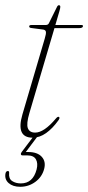

<svg xmlns="http://www.w3.org/2000/svg" viewBox="-44 -521 338 737"><path d="M122 -407.5 76 -413.5Q68 -414.5 68 -419.5Q68 -425 76.5 -425H131Q140.5 -425 143.5 -431.5L174 -493Q177.5 -501 182 -501Q187.5 -501 187.5 -494.5Q187.5 -490 184 -478L168.5 -425H269Q274.5 -425 274.5 -421Q274.5 -413 259 -413H165L69 -87.5Q56.5 -45.5 63 -28.8Q69.5 -12 91 -12Q125 -12 170.5 -66Q178 -75 182.5 -72Q187 -69 180.5 -59.5Q158 -28 133 -10.2Q108 7.5 81.5 7.5Q16 7.5 42 -81.5L127.5 -372Q133.5 -391.5 132.2 -398.8Q131 -406 122 -407.5ZM89.5 -4H105L55 62.5Q58 62.5 64 62.5Q99.5 62.5 116.2 80.8Q133 99 125.5 127.5Q117.5 158 91.8 177Q66 196 33.5 196Q5.5 196 -10.8 181.8Q-27 167.5 -23 145Q-21 136 -14.5 135.5Q-8 135 -9 143.5Q-11 165 2.8 174Q16.5 183 36 183Q82.5 183 96.5 129.5Q102.5 106 94 90.8Q85.5 75.5 61 75.5H43Q37 75.5 36.2 71.2Q35.5 67 40 61.5Z"/></svg>

Font: Fraunces 144pt Soft Thin
Style: Italic
Weight: 100
Italic angle: -16°
Version: Version 1.000;[0bf87f6ff]